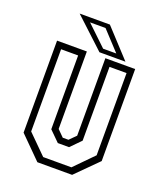

<svg xmlns="http://www.w3.org/2000/svg" viewBox="-129 -773 724 857"><g transform="rotate(20 233.0 -344.0)"><path d="M150.5 0 47.5 -103V-540H189V-172L219.5 -141.5H246.5L277 -172V-540H418.5V-103L315.5 0ZM167 -30.5H301L388.5 -119.5V-510H307.5V-159.5L260.5 -111.5H207L158.5 -159.5V-510H77.5V-119.5ZM366.5 -556H243L101 -688H244.5ZM315.5 -576.5 231.5 -667H158L253 -576.5Z"/></g></svg>

Font: Tourney Condensed Light
Style: Regular
Weight: 300
Width: 3
Designer: Tyler Finck
Foundry: Etcetera Type Co
Version: Version 1.010; ttfautohint (v1.8.3)